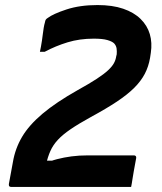

<svg xmlns="http://www.w3.org/2000/svg" viewBox="-20 -740 640 760"><path d="M366 -720Q425 -720 467.5 -705.5Q510 -691 536.5 -665Q563 -639 573 -605Q583 -571 577 -531L574 -511Q568 -476 553 -447.5Q538 -419 511.5 -392.5Q485 -366 443 -338Q401 -310 340 -277Q291 -250 259.5 -228.5Q228 -207 209 -186.5Q190 -166 179.5 -142.5Q169 -119 162 -88L140 -104H210L153 -91Q179 -103 206 -110Q233 -117 263 -121Q293 -125 329 -125H510Q515 -125 517.5 -122Q520 -119 519 -114Q517 -103 514.5 -89.5Q512 -76 509.5 -62Q507 -48 505 -35Q503 -22 501.5 -13Q500 -4 499 0Q496 0 469.5 0Q443 0 401.5 0Q360 0 311 0Q262 0 212.5 0Q163 0 121.5 0Q80 0 54 0Q28 0 25 0Q21 0 18.5 -1.5Q16 -3 15.5 -5Q15 -7 15 -11L31 -98Q40 -152 67.5 -198.5Q95 -245 148.5 -290Q202 -335 287 -383Q334 -409 363 -428Q392 -447 408 -462Q424 -477 431 -490Q438 -503 440 -517L442 -525Q443 -537 441.5 -548Q440 -559 432 -568Q424 -576 405 -581.5Q386 -587 351 -587Q295 -587 247.5 -572.5Q200 -558 157 -535H138Q140 -544 142 -555Q144 -566 146 -579Q148 -592 149.5 -605Q151 -618 153 -630Q155 -642 158 -652Q159 -659 161.5 -662.5Q164 -666 169 -669Q190 -685 243 -702.5Q296 -720 366 -720Z"/></svg>

Font: RecMonoLinear Nerd Font Mono
Style: Bold Italic
Weight: 700
Italic angle: -10°
Monospace: yes
Version: Version 1.085; ttfautohint (v1.8.4.7-5d5b);Nerd Fonts 3.2.1